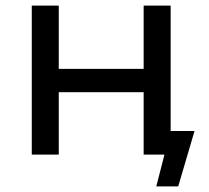

<svg xmlns="http://www.w3.org/2000/svg" viewBox="-20 -550 742 683"><path d="M93 0V-530H189V-305H491V-530H587V0H491V-222H189V0ZM536 113 565 0H492V-84H672L614 113Z"/></svg>

Font: Montserrat Z Med
Style: Regular
Weight: 500
Designer: Julieta Ulanovsky
Foundry: Julieta Ulanovsky
Version: Version 8.000